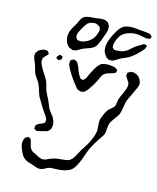

<svg xmlns="http://www.w3.org/2000/svg" viewBox="-143 -1074 990 1208"><g transform="rotate(15 351.5 -470.0)"><path d="M269 -684Q271 -684 273 -682.5Q275 -681 276 -680Q278 -679 281.5 -677.5Q285 -676 287 -675L292 -665Q302 -650 308 -629Q310 -623 313 -616.5Q316 -610 319 -603Q320 -601 330 -586L335 -579Q336 -578 339.5 -577.5Q343 -577 345 -576L352 -574Q354 -575 356.5 -578Q359 -581 360 -582Q367 -589 367 -589Q372 -595 379 -615Q382 -621 392.5 -642Q403 -663 415 -679Q416 -680 424 -689.5Q432 -699 442 -703L452 -705Q464 -709 481 -709Q495 -709 509 -706Q511 -706 517.5 -705Q524 -704 528 -702Q531 -701 541 -693Q542 -692 543 -692Q544 -692 545 -690L544 -687Q543 -685 542.5 -680Q542 -675 541 -673L533 -669Q520 -662 509 -660Q476 -652 464 -638Q457 -629 451 -615.5Q445 -602 443 -597Q423 -558 404 -532Q399 -524 386 -511L380 -505L369 -503Q360 -500 359 -500Q356 -500 354 -501Q352 -502 350 -503L339 -506Q327 -513 315 -531Q279 -575 252 -625Q251 -628 247 -636.5Q243 -645 242 -651L243 -662Q243 -663 242.5 -666.5Q242 -670 244 -672Q244 -675 252 -679Q254 -680 260 -682.5Q266 -685 269 -684ZM675 -571 651 -520Q646 -505 642 -477Q638 -446 632 -431Q627 -416 607 -392Q590 -368 585 -358Q579 -345 577 -317Q577 -289 569 -274Q564 -266 556 -254.5Q548 -243 544 -237Q524 -207 510 -179Q499 -161 485 -118Q474 -85 466 -69Q449 -33 435 -19Q407 6 352 10Q343 11 329.5 11Q316 11 307 12Q299 12 285 16Q282 17 266 25Q255 32 246 34Q236 36 232 36Q218 36 202 30Q186 24 181 22Q174 20 161 16Q148 12 138.5 7Q129 2 122 -5Q112 -14 102 -36Q87 -65 84 -88L85 -105Q85 -110 91 -122Q91 -123 92 -125Q93 -127 95 -130Q97 -132 100 -133Q103 -134 105 -135Q106 -136 110 -138Q114 -140 115 -140Q117 -140 122 -135Q123 -134 127 -132Q131 -130 132 -128L134 -120Q136 -113 138.5 -101.5Q141 -90 144.5 -81Q148 -72 154 -65Q162 -56 184 -47Q189 -45 200 -39Q211 -33 220 -30Q222 -29 224.5 -28Q227 -27 231 -27H235Q246 -27 253 -30Q259 -32 264 -34.5Q269 -37 273 -39Q297 -49 316 -53Q328 -55 344 -56.5Q360 -58 369 -59Q390 -61 402 -67L418 -81Q429 -94 443 -122L455 -145Q460 -153 464 -159Q468 -165 471 -170L484 -190Q521 -256 521 -295Q521 -304 519 -320L518 -344Q518 -358 520 -365Q523 -375 531 -393Q544 -425 560 -440Q565 -444 575.5 -452Q586 -460 590 -469Q591 -471 591.5 -474Q592 -477 593 -479Q595 -487 596 -498.5Q597 -510 599 -516Q603 -529 615 -553Q617 -558 622 -569.5Q627 -581 630 -590Q635 -603 635 -617Q635 -626 632 -633L625 -643L614 -661Q610 -666 608 -670V-672L609 -681Q609 -688 610 -690Q612 -692 614.5 -693.5Q617 -695 619 -696Q624 -700 628 -702Q629 -703 632 -702.5Q635 -702 636 -702Q639 -703 646 -703Q653 -703 665 -697Q678 -693 688 -680Q698 -667 701 -653Q701 -651 702 -648Q703 -645 703 -643Q703 -639 701 -632.5Q699 -626 698 -621Q695 -614 675 -571ZM153 -190Q150 -190 143 -195Q142 -195 139.5 -196Q137 -197 136 -198Q135 -200 135.5 -204.5Q136 -209 136 -210Q136 -211 135.5 -214.5Q135 -218 136 -219Q137 -221 139.5 -223.5Q142 -226 143 -227L151 -234Q158 -237 166.5 -240Q175 -243 179 -246Q188 -249 189 -252Q191 -254 192 -259Q193 -264 193 -266V-270Q193 -271 191 -279Q183 -294 182 -296Q151 -338 116 -400Q110 -412 102 -438Q95 -464 86 -482Q81 -492 69 -508Q59 -521 51 -537Q47 -547 43.5 -561Q40 -575 37 -584L30 -604Q24 -614 21 -627Q20 -629 18.5 -633.5Q17 -638 17 -640V-646Q17 -654 19 -662Q20 -665 22.5 -667Q25 -669 26 -671Q32 -680 32 -680Q35 -683 41 -685Q55 -694 71 -696Q75 -696 79 -695Q83 -694 87 -694Q88 -693 89.5 -693.5Q91 -694 92 -693Q94 -691 95 -688.5Q96 -686 98 -684Q98 -683 99.5 -681Q101 -679 102 -677Q102 -676 99 -673Q96 -670 95 -668L80 -652Q78 -650 76 -648Q74 -646 73 -644Q71 -641 71 -633Q69 -627 69 -623Q69 -620 70.5 -615.5Q72 -611 73 -609Q77 -596 86 -581Q95 -566 98 -560Q103 -553 114.5 -535.5Q126 -518 132 -502Q136 -492 139 -479Q142 -466 144 -459Q149 -443 159 -424.5Q169 -406 172 -399L182 -376Q184 -371 188.5 -359.5Q193 -348 198 -340Q202 -333 210 -323.5Q218 -314 224 -306Q243 -276 243 -252Q243 -247 241 -237Q241 -235 240 -231Q239 -227 238 -224Q236 -220 232 -218Q225 -208 223 -207Q220 -206 210 -203Q194 -198 171 -193Q169 -193 163 -191Q157 -189 153 -190ZM166 -686Q167 -687 167 -688Q167 -689 169 -690H171Q174 -690 183 -687Q187 -687 189 -686Q190 -685 189.5 -683.5Q189 -682 189 -681Q189 -679 190 -674Q191 -669 190 -667L186 -664L177 -658Q176 -657 175 -656Q174 -655 172 -655Q171 -655 166.5 -657.5Q162 -660 161 -661Q154 -665 154 -665V-666Q154 -672 157 -675ZM404 -861 397 -842Q395 -838 389.5 -824Q384 -810 376 -801Q367 -791 355.5 -785.5Q344 -780 326 -774Q308 -768 300 -764Q291 -760 280 -753Q269 -746 262 -743Q260 -743 252 -741Q244 -739 239 -740L229 -744Q219 -747 218 -748Q201 -759 192 -781Q186 -798 186 -815Q186 -830 191 -847Q195 -860 212 -889Q220 -901 223 -907Q225 -910 230.5 -923.5Q236 -937 243.5 -946.5Q251 -956 261 -961Q263 -962 266 -962.5Q269 -963 271 -964Q284 -968 301.5 -969Q319 -970 327 -971Q335 -972 352 -974.5Q369 -977 382 -976Q384 -975 387 -975Q390 -975 392 -974Q398 -972 401 -969Q403 -968 405.5 -967Q408 -966 410 -964Q413 -961 414 -958.5Q415 -956 416 -954Q422 -945 422 -945Q423 -940 423 -929V-925Q423 -916 418 -899Q416 -891 404 -861ZM592 -787 568 -776Q546 -767 538 -762Q534 -759 529 -756Q524 -753 517 -749Q505 -742 500 -740Q496 -739 486 -739Q485 -739 482 -738.5Q479 -738 478 -739Q475 -739 468 -744L458 -749Q458 -749 452 -758Q434 -779 434 -809Q434 -833 447 -868Q461 -900 476 -925Q491 -950 511 -963Q532 -975 568 -975Q587 -975 615 -971Q633 -969 643 -969Q665 -967 678 -965Q683 -964 687.5 -960Q692 -956 694 -955Q695 -954 696.5 -953.5Q698 -953 699 -951L696 -943L693 -933Q691 -932 684 -932Q672 -930 666 -931Q659 -932 638 -936.5Q617 -941 601 -941Q575 -941 547.5 -931Q520 -921 504 -901Q497 -891 489 -874Q477 -846 479 -830Q479 -821 480 -819Q481 -818 483.5 -816.5Q486 -815 487 -814Q496 -808 496 -808H500Q517 -808 535 -811Q559 -815 579 -831Q585 -836 594.5 -844.5Q604 -853 611 -859Q617 -863 623.5 -867Q630 -871 636 -875L657 -887Q658 -888 661.5 -890Q665 -892 667 -892H668Q671 -892 680 -889Q681 -888 682.5 -888Q684 -888 685 -887Q686 -886 685 -884.5Q684 -883 684 -882Q683 -880 681.5 -873.5Q680 -867 675 -860Q632 -810 592 -787ZM289 -926 282 -918Q271 -906 258 -880Q245 -857 243 -850Q241 -840 241 -833Q240 -832 240 -829Q241 -826 243.5 -822.5Q246 -819 247 -816Q250 -810 252 -809Q254 -807 262 -807Q266 -806 273 -806Q285 -806 294 -810Q314 -816 331.5 -829.5Q349 -843 359 -862Q367 -879 370 -893Q373 -902 373 -904Q373 -905 370 -914L367 -924Q366 -926 362.5 -927.5Q359 -929 357 -930Q349 -935 347 -936Q340 -939 331 -939Q324 -939 306 -935Q303 -933 297.5 -930.5Q292 -928 289 -926Z"/></g></svg>

Font: Rubik-Burned
Style: Regular
Weight: 400
Designer: NaN (generative design), Hubert & Fischer (Rubik source font outlines)
Foundry: NaN, Hubert & Fischer
Version: Version 1.000